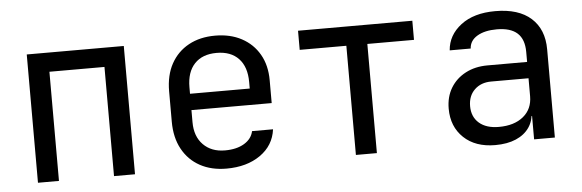

<svg xmlns="http://www.w3.org/2000/svg" viewBox="-42 -685 2484 820"><g transform="rotate(-5 1200.0 -275.0)"><path d="M92 0V-550H508V0H418V-468H182V0Z M900 10Q835 10 786.5 -16.5Q738 -43 711 -92.5Q684 -142 684 -210V-340Q684 -409 711 -458Q738 -507 786.5 -533.5Q835 -560 900 -560Q965 -560 1013.5 -534Q1062 -508 1089 -461Q1116 -414 1116 -350V-252H772V-200Q772 -139 807 -103.5Q842 -68 900 -68Q950 -68 982.5 -87.5Q1015 -107 1022 -140H1112Q1103 -71 1045 -30.5Q987 10 900 10ZM1028 -313V-350Q1028 -415 994.5 -450.5Q961 -486 900 -486Q839 -486 805.5 -450.5Q772 -415 772 -350V-322H1035Z M1455 0V-468H1255V-550H1745V-468H1545V0Z M2052 10Q1967 10 1917 -37.5Q1867 -85 1867 -162Q1867 -213 1890 -251Q1913 -289 1954 -310.5Q1995 -332 2048 -332H2218V-375Q2218 -429 2189 -455.5Q2160 -482 2101 -482Q2049 -482 2017 -463Q1985 -444 1983 -410H1893Q1898 -475 1953.5 -517.5Q2009 -560 2101 -560Q2201 -560 2254.5 -512Q2308 -464 2308 -378V0H2219V-100H2204L2218 -120Q2218 -80 2198 -51Q2178 -22 2141 -6Q2104 10 2052 10ZM2074 -66Q2140 -66 2179 -98Q2218 -130 2218 -185V-262H2058Q2014 -262 1986.5 -235.5Q1959 -209 1959 -165Q1959 -119 1989.5 -92.5Q2020 -66 2074 -66Z"/></g></svg>

Font: JetBrains Mono
Style: Regular
Weight: 400
Monospace: yes
Designer: Philipp Nurullin, Konstantin Bulenkov
Foundry: JetBrains
Version: Version 2.305